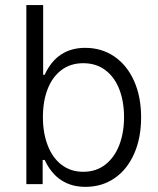

<svg xmlns="http://www.w3.org/2000/svg" viewBox="-20 -727 622 758"><path d="M84 -707H150.4V-431.6H156.2Q205.1 -538.1 316.4 -538.1Q381.3 -538.1 431.4 -503.9Q481.4 -469.7 509.3 -407.5Q537.1 -345.2 537.1 -263.7Q537.1 -182.1 509.5 -119.9Q481.9 -57.6 432.1 -23.4Q382.3 10.7 317.4 10.7Q206.1 10.7 156.2 -95.7H148.4V0H84ZM308.6 -48.8Q359.4 -48.8 395.8 -77.1Q432.1 -105.5 450.9 -154.3Q469.7 -203.1 469.7 -264.6Q469.7 -325.7 451.2 -374Q432.6 -422.4 396.2 -450Q359.9 -477.5 308.6 -477.5Q258.8 -477.5 222.9 -450.7Q187 -423.8 168.2 -375.7Q149.4 -327.6 149.4 -264.6Q149.4 -201.7 168.5 -152.6Q187.5 -103.5 223.4 -76.2Q259.3 -48.8 308.6 -48.8Z"/></svg>

Font: Pretendard Light
Style: Regular
Weight: 300
Designer: Base glyphs from Inter by Rasmus Andersson; Hangeul glyphs from Noto Sans CJK(Source Han Sans) by Jang Soo-young and Kan
Foundry: Kil Hyung-jin
Version: Version 1.309